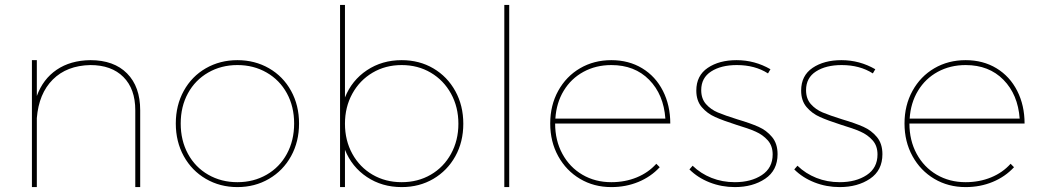

<svg xmlns="http://www.w3.org/2000/svg" viewBox="-20 -762 4241 782"><path d="M551 -313V0H531V-313Q531 -400 482.5 -448.5Q434 -497 348 -497Q252 -495 195 -438Q138 -381 130 -281V0H110V-517H130V-371Q155 -440 211 -478Q267 -516 348 -517Q444 -517 497.5 -463Q551 -409 551 -313Z M1198 -259Q1198 -185 1165.5 -126Q1133 -67 1075.5 -33.5Q1018 0 947 0Q876 0 818.5 -33.5Q761 -67 728.5 -126Q696 -185 696 -259Q696 -333 728.5 -392Q761 -451 818.5 -484Q876 -517 947 -517Q1018 -517 1075.5 -484Q1133 -451 1165.5 -392Q1198 -333 1198 -259ZM716 -259Q716 -190 745.5 -135.5Q775 -81 828 -50.5Q881 -20 947 -20Q1013 -20 1066 -50.5Q1119 -81 1148.5 -135.5Q1178 -190 1178 -259Q1178 -328 1148.5 -382Q1119 -436 1066 -466.5Q1013 -497 947 -497Q881 -497 828 -466.5Q775 -436 745.5 -382Q716 -328 716 -259Z M1867 -258Q1867 -184 1834.5 -125.5Q1802 -67 1745 -33.5Q1688 0 1616 0Q1536 0 1474.5 -41Q1413 -82 1385 -152V0H1365V-742H1385V-365Q1413 -435 1474.5 -476Q1536 -517 1616 -517Q1688 -517 1745 -483.5Q1802 -450 1834.5 -391Q1867 -332 1867 -258ZM1847 -258Q1847 -326 1817 -380.5Q1787 -435 1734.5 -466Q1682 -497 1616 -497Q1550 -497 1497.5 -466Q1445 -435 1415 -380.5Q1385 -326 1385 -258Q1385 -190 1415 -135.5Q1445 -81 1497.5 -50.5Q1550 -20 1616 -20Q1682 -20 1734.5 -50.5Q1787 -81 1817 -135.5Q1847 -190 1847 -258Z M2034 -742H2054V0H2034Z M2653 -95 2667 -81Q2631 -42 2580 -21Q2529 0 2470 0Q2399 0 2342.5 -33.5Q2286 -67 2253.5 -126Q2221 -185 2221 -259Q2221 -333 2253.5 -392Q2286 -451 2342.5 -484Q2399 -517 2470 -517Q2541 -517 2595.5 -484Q2650 -451 2680 -392Q2710 -333 2710 -259H2241Q2241 -190 2270.5 -135.5Q2300 -81 2352 -50.5Q2404 -20 2470 -20Q2526 -20 2573.5 -39.5Q2621 -59 2653 -95ZM2242 -279H2690Q2683 -377 2624 -437Q2565 -497 2470 -497Q2407 -497 2356.5 -469.5Q2306 -442 2276 -392.5Q2246 -343 2242 -279Z M2981 -497Q2917 -497 2876.5 -471Q2836 -445 2836 -395Q2836 -360 2855.5 -338Q2875 -316 2903.5 -304Q2932 -292 2983 -276Q3037 -260 3069.5 -245.5Q3102 -231 3124.5 -204Q3147 -177 3147 -134Q3147 -68 3096.5 -34Q3046 0 2973 0Q2919 0 2870.5 -19Q2822 -38 2788 -72L2801 -87Q2834 -55 2878 -37.5Q2922 -20 2973 -20Q3039 -20 3083 -49Q3127 -78 3127 -133Q3127 -168 3107 -190.5Q3087 -213 3057.5 -226Q3028 -239 2978 -254Q2925 -271 2892.5 -285.5Q2860 -300 2838 -326Q2816 -352 2816 -393Q2816 -454 2862.5 -485.5Q2909 -517 2980 -517Q3054 -517 3118 -480L3108 -463Q3055 -497 2981 -497Z M3408 -497Q3344 -497 3303.5 -471Q3263 -445 3263 -395Q3263 -360 3282.5 -338Q3302 -316 3330.5 -304Q3359 -292 3410 -276Q3464 -260 3496.5 -245.5Q3529 -231 3551.5 -204Q3574 -177 3574 -134Q3574 -68 3523.5 -34Q3473 0 3400 0Q3346 0 3297.5 -19Q3249 -38 3215 -72L3228 -87Q3261 -55 3305 -37.5Q3349 -20 3400 -20Q3466 -20 3510 -49Q3554 -78 3554 -133Q3554 -168 3534 -190.5Q3514 -213 3484.5 -226Q3455 -239 3405 -254Q3352 -271 3319.5 -285.5Q3287 -300 3265 -326Q3243 -352 3243 -393Q3243 -454 3289.5 -485.5Q3336 -517 3407 -517Q3481 -517 3545 -480L3535 -463Q3482 -497 3408 -497Z M4096 -95 4110 -81Q4074 -42 4023 -21Q3972 0 3913 0Q3842 0 3785.5 -33.5Q3729 -67 3696.5 -126Q3664 -185 3664 -259Q3664 -333 3696.5 -392Q3729 -451 3785.5 -484Q3842 -517 3913 -517Q3984 -517 4038.5 -484Q4093 -451 4123 -392Q4153 -333 4153 -259H3684Q3684 -190 3713.5 -135.5Q3743 -81 3795 -50.5Q3847 -20 3913 -20Q3969 -20 4016.5 -39.5Q4064 -59 4096 -95ZM3685 -279H4133Q4126 -377 4067 -437Q4008 -497 3913 -497Q3850 -497 3799.5 -469.5Q3749 -442 3719 -392.5Q3689 -343 3685 -279Z"/></svg>

Font: Gontserrat Thin
Style: Regular
Weight: 250
Designer: Julieta Ulanovsky
Foundry: Julieta Ulanovsky
Version: Version 6.001